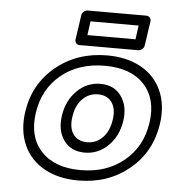

<svg xmlns="http://www.w3.org/2000/svg" viewBox="-55 -824 826 907"><g transform="rotate(5 357.5 -371.0)"><path d="M71.8 -270Q91.3 -404.3 192.4 -487.1Q293.5 -569.8 435.1 -569.8Q527.8 -569.8 595 -532.7Q662.1 -495.6 692.9 -427.2Q723.6 -358.9 710.9 -270Q691.4 -135.3 591.1 -52.2Q490.7 30.8 349.1 30.8Q255.4 30.8 188 -6.6Q120.6 -43.9 89.8 -112.5Q59.1 -181.2 71.8 -270ZM356 -19Q478.5 -19 561.5 -87.4Q644.5 -155.8 661.1 -270Q677.7 -384.3 614.7 -452.1Q551.8 -520 428.2 -520Q304.2 -520 221.4 -452.1Q138.7 -384.3 122.1 -270Q105.5 -155.8 168.9 -87.4Q232.4 -19 356 -19ZM246.1 -268.1Q256.3 -338.9 303.2 -386Q350.1 -433.1 415 -433.1Q479.5 -433.1 513.4 -386Q547.4 -338.9 537.1 -268.1Q526.4 -196.3 479.5 -149.7Q432.6 -103 368.2 -103Q302.7 -103 269 -149.9Q235.4 -196.8 246.1 -268.1ZM278.8 -631.8 295.9 -748Q297.4 -758.8 306.2 -765.9Q314.9 -772.9 324.2 -772.9H602.1Q612.8 -772.9 619.1 -764.9Q625.5 -756.8 624 -748L606.9 -631.8Q605.5 -621.1 596.4 -614Q587.4 -606.9 578.1 -606.9H299.8Q289.1 -606.9 283.2 -614.7Q277.3 -622.6 278.8 -631.8ZM375 -152.8Q417.5 -152.8 448 -183.1Q478.5 -213.4 486.8 -268.1Q495.1 -321.8 472.9 -352.3Q450.7 -382.8 408.2 -382.8Q365.2 -382.8 334.7 -352.5Q304.2 -322.3 295.9 -268.1Q287.6 -213.9 309.6 -183.3Q331.5 -152.8 375 -152.8ZM333 -657.2H561L569.8 -723.1H341.8Z"/></g></svg>

Font: Trueno Bold Outline
Style: Italic
Weight: 700
Width: 6
Designer: Julieta Ulanovsky
Foundry: Julieta Ulanovsky
Version: Version 3.001b | FøM Fix